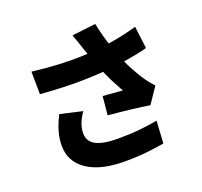

<svg xmlns="http://www.w3.org/2000/svg" viewBox="-149 -999 1298 1236"><g transform="rotate(-20 500.0 -380.5)"><path d="M497 -710Q491 -728 482 -755Q473 -782 462 -810L625 -829Q634 -785 644.5 -745.5Q655 -706 667 -670Q679 -634 691 -602Q714 -541 744 -484.5Q774 -428 794 -399Q808 -378 823 -359.5Q838 -341 853 -324L780 -216Q757 -220 723.5 -224.5Q690 -229 651 -233.5Q612 -238 572.5 -242Q533 -246 499 -249L511 -377Q534 -375 560 -373Q586 -371 609 -369Q632 -367 646 -366Q630 -394 612 -428Q594 -462 577 -499.5Q560 -537 545 -576Q529 -617 517.5 -651Q506 -685 497 -710ZM134 -681Q233 -669 316.5 -665Q400 -661 471.5 -663.5Q543 -666 604 -673Q652 -679 695.5 -686.5Q739 -694 780 -703.5Q821 -713 860 -724L879 -572Q848 -563 811 -555.5Q774 -548 733.5 -541.5Q693 -535 651 -530Q548 -518 425 -515.5Q302 -513 136 -526ZM361 -328Q336 -293 323.5 -259.5Q311 -226 311 -195Q311 -137 361.5 -111Q412 -85 510 -85Q595 -85 662.5 -92Q730 -99 783 -109L774 44Q734 51 664.5 59.5Q595 68 500 68Q394 68 316 40.5Q238 13 196 -39.5Q154 -92 154 -166Q154 -214 167.5 -261Q181 -308 209 -363Z"/></g></svg>

Font: Noto Sans SC Thin Black
Style: Regular
Weight: 900
Version: Version 2.004-H2;hotconv 1.0.118;makeotfexe 2.5.65603